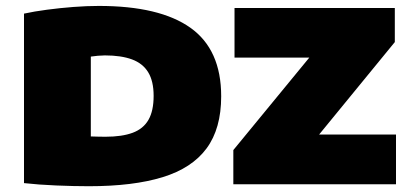

<svg xmlns="http://www.w3.org/2000/svg" viewBox="-20 -622 1393 648"><path d="M280 6.5Q230 6.5 170 4Q110 1.5 61 -4V-576Q95 -583.5 138.5 -589.2Q182 -595 227.5 -598.5Q273 -602 313.5 -602Q519 -602 622.8 -528.2Q726.5 -454.5 726.5 -297Q726.5 -188 677.2 -121.2Q628 -54.5 528.8 -24Q429.5 6.5 280 6.5ZM336 -160.5Q392 -160.5 428 -174Q464 -187.5 481.2 -217.8Q498.5 -248 498.5 -298.5Q498.5 -348 480.2 -378Q462 -408 425.5 -421.5Q389 -435 334 -435Q324 -435 310 -433.8Q296 -432.5 286.5 -431V-161.5Q300 -161 312 -160.8Q324 -160.5 336 -160.5ZM767.5 0V-115.5L1053 -463L1052 -427.5H771.5V-595H1312.5V-480L1028 -132.5L1029 -168H1316.5V0Z"/></svg>

Font: Encode Sans SC SemiExpanded Black
Style: Regular
Weight: 900
Width: 6
Designer: Multiple Designers
Foundry: Impallari Type
Version: Version 3.002